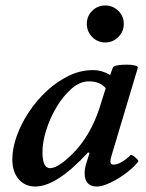

<svg xmlns="http://www.w3.org/2000/svg" viewBox="-20 -668 532 701"><path d="M109 13Q71 13 48 -14Q25 -41 25 -86Q25 -126 41 -171Q57 -216 85.5 -259Q114 -302 151.5 -336.5Q189 -371 231.5 -391.5Q274 -412 319 -412Q353 -412 382 -394L392 -421Q394 -427 409 -429.5Q424 -432 442 -432Q460 -432 472.5 -429Q485 -426 483 -420L387 -99Q383 -84 383 -79Q383 -67 394 -67Q421 -67 457 -102Q460 -104 467.5 -98.5Q475 -93 481 -86.5Q487 -80 484 -77Q467 -56 439 -35Q411 -14 382 -0.5Q353 13 334 13Q289 13 289 -36Q289 -44 290.5 -53.5Q292 -63 297 -78L307 -109L302 -112Q187 13 109 13ZM163 -54Q179 -54 203.5 -71Q228 -88 254.5 -116.5Q281 -145 302 -181Q327 -224 342 -270L366 -346Q345 -371 305 -371Q272 -371 241.5 -344.5Q211 -318 186.5 -277Q162 -236 148.5 -192Q135 -148 135 -113Q135 -54 163 -54ZM365 -513Q336 -513 316.5 -533Q297 -553 297 -581Q297 -609 316.5 -628.5Q336 -648 365 -648Q392 -648 412 -628.5Q432 -609 432 -581Q432 -553 412 -533Q392 -513 365 -513Z"/></svg>

Font: Junicode SmExp
Style: Bold Italic
Weight: 700
Width: 6
Italic angle: -11°
Designer: Peter S. Baker
Version: Version 2.205; ttfautohint (v1.8.4)